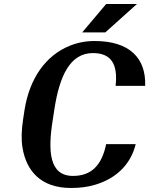

<svg xmlns="http://www.w3.org/2000/svg" viewBox="-20 -925 742 955"><path d="M95 -332C87 -279 85 -232 92 -190C111 -75 183 10 333 10C377 10 417 5 453 -6C554 -36 629 -103 655 -208H508C486 -102 434 -50 343 -50C224 -50 218 -175 242 -326L251 -385C276 -544 327 -661 442 -661C534 -661 567 -605 555 -498H702C707 -636 624 -721 451 -721C406 -721 365 -713 326 -697C208 -649 127 -536 102 -378ZM389 -764H504L661 -905H508Z"/></svg>

Font: Aerodynamic
Style: Obl
Weight: 500
Designer: Google
Version: Version 2.000980; 2014